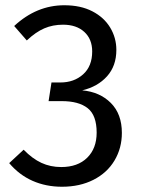

<svg xmlns="http://www.w3.org/2000/svg" viewBox="-20 -699 539 731"><path d="M423 -509Q423 -448 387.5 -408.5Q352 -369 293 -355Q360 -349 402 -307Q444 -265 444 -193Q444 -135 416 -88Q388 -41 336 -14.5Q284 12 216 12Q155 12 104 -10.5Q53 -33 15 -78L70 -129Q103 -95 137.5 -79Q172 -63 213 -63Q276 -63 312 -98.5Q348 -134 348 -194Q348 -260 314 -287Q280 -314 215 -314H165L176 -385H210Q262 -385 296.5 -416Q331 -447 331 -503Q331 -550 301 -577.5Q271 -605 220 -605Q181 -605 148.5 -591Q116 -577 82 -545L34 -600Q119 -679 225 -679Q287 -679 331.5 -656Q376 -633 399.5 -594Q423 -555 423 -509Z"/></svg>

Font: FiraGOUPP
Style: Medium
Weight: 400
Designer: bBox Type
Foundry: bBox Type GmbH
Version: Version 1.001